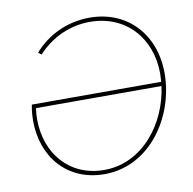

<svg xmlns="http://www.w3.org/2000/svg" viewBox="-79 -786 877 871"><g transform="rotate(-10 359.0 -350.5)"><path d="M659 -363H63C58 -338 56 -313 56 -289C56 -122 163 5 334 5C546 5 681 -202 681 -399C681 -577 564 -706 389 -706C288 -706 195 -663 132 -590L146 -579C211 -649 296 -687 387 -687C552 -687 661 -565 661 -400ZM75 -293C75 -309 76 -326 79 -344H657C635 -176 514 -14 336 -14C177 -14 75 -134 75 -293Z"/></g></svg>

Font: Fixel Display 20240404 Thin
Style: Italic
Weight: 100
Italic angle: -10°
Designer: AlfaBravo + MacPaw
Foundry: Kyrylo Tkachov, Marchela Mozhyna, Serhii Makarenko, Maria Weinstein, Zakhar Kryvoshyya
Version: Version 1.211;Glyphs 3.2 (3225)